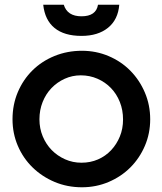

<svg xmlns="http://www.w3.org/2000/svg" viewBox="-20 -780 688 813"><path d="M33 -275Q33 -337 55.5 -390Q78 -443 117.5 -482Q157 -521 211 -543Q265 -565 327 -565Q387 -565 440 -542.5Q493 -520 532 -480.5Q571 -441 593.5 -388Q616 -335 616 -275Q616 -215 593.5 -162.5Q571 -110 532 -71Q493 -32 440 -9.5Q387 13 327 13Q265 13 211.5 -9.5Q158 -32 118 -71Q78 -110 55.5 -162.5Q33 -215 33 -275ZM325 -91Q363 -91 395 -105Q427 -119 450.5 -144Q474 -169 487.5 -202Q501 -235 501 -274Q501 -314 487.5 -348Q474 -382 450 -407Q426 -432 393 -446.5Q360 -461 322 -461Q286 -461 254 -446.5Q222 -432 198 -407Q174 -382 160.5 -348Q147 -314 147 -275Q147 -236 161 -202.5Q175 -169 199 -144.5Q223 -120 255.5 -105.5Q288 -91 325 -91ZM250 -760Q265 -711 325 -711Q387 -711 395 -760H485Q480 -697 437.5 -662.5Q395 -628 325 -628Q252 -628 211 -661.5Q170 -695 163 -760Z"/></svg>

Font: Involve SemiBold
Style: Regular
Weight: 600
Designer: Stefan Peev
Foundry: Context Ltd.
Version: Version 1.001